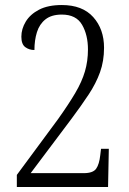

<svg xmlns="http://www.w3.org/2000/svg" viewBox="-20 -744 512 764"><path d="M47 0V-48L211 -270Q253 -329 279.5 -374Q306 -419 318 -460Q330 -501 330 -547Q330 -605 306.5 -645.5Q283 -686 226 -686Q185 -686 161 -667Q137 -648 127 -616Q117 -584 117 -545Q96 -545 80.5 -556.5Q65 -568 65 -598Q65 -629 82.5 -658Q100 -687 135.5 -705.5Q171 -724 226 -724Q308 -724 351 -676Q394 -628 394 -554Q394 -501 378 -456.5Q362 -412 332.5 -367.5Q303 -323 265 -272L102 -55H313Q350 -55 362.5 -72.5Q375 -90 379 -127L382 -152H413L410 0Z"/></svg>

Font: Noto Serif Tamil Condensed Light
Style: Regular
Weight: 300
Width: 3
Designer: Indian Type Foundry, Tom Grace, and the Monotype Design Team
Foundry: Monotype Imaging Inc.
Version: Version 2.004; ttfautohint (v1.8.4.7-5d5b)